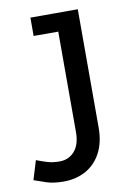

<svg xmlns="http://www.w3.org/2000/svg" viewBox="-159 -524 565 814"><g transform="rotate(-10 124.0 -116.5)"><path d="M49 238Q5 238 -24.5 228Q-54 218 -77 210L-52 128Q-29 137 -6 144Q17 151 46 151Q86 151 111 122.5Q136 94 136 40V-471H234V38Q234 102 210 147Q186 192 144 215Q102 238 49 238ZM30 -392V-471H212V-392Z"/></g></svg>

Font: BioRhyme
Style: Regular
Weight: 400
Designer: Aoife Mooney
Foundry: Aoife Mooney Type
Version: Version 1.600;gftools[0.9.33]